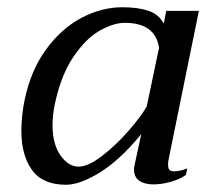

<svg xmlns="http://www.w3.org/2000/svg" viewBox="-20 -500 587 530"><path d="M39 -139Q39 -181 48 -224Q65 -306 107.5 -364Q150 -422 205.5 -451Q261 -480 318 -480Q360 -480 389 -470.5Q418 -461 432 -435L439 -470H529L445 -58Q444 -53 444 -45Q444 -35 448 -31Q452 -27 461 -27Q475 -27 497 -35L493 -17Q476 -5 451 2Q426 9 403 9Q379 9 364.5 -1Q350 -11 350 -32Q350 -38 351 -42L370 -130Q312 -59 256.5 -24.5Q201 10 162 10Q98 10 68.5 -30.5Q39 -71 39 -139ZM385 -206 419 -368Q409 -437 324 -437Q294 -437 255.5 -415.5Q217 -394 182.5 -343Q148 -292 131 -211Q125 -180 125 -155Q125 -102 147 -71Q169 -40 197 -40Q223 -40 261 -69Q299 -98 334 -138Q369 -178 385 -206Z"/></svg>

Font: Taviraj
Style: Italic
Weight: 400
Italic angle: -12°
Designer: Katatrad Team
Foundry: CadsonDemak
Version: Version 1.001